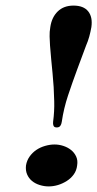

<svg xmlns="http://www.w3.org/2000/svg" viewBox="-20 -657 348 687"><path d="M243 -637Q279 -637 295.5 -616.5Q312 -596 307 -560Q304 -543 299.5 -526.5Q295 -510 288 -494L256 -408Q239 -362 223.5 -315.5Q208 -269 201 -221Q200 -213 196 -207Q192 -201 183 -201Q174 -201 171.5 -207Q169 -213 170 -221Q175 -259 174 -295Q173 -346 168 -395Q163 -444 159 -494Q158 -510 157.5 -526.5Q157 -543 160 -560Q165 -595 186.5 -616Q208 -637 243 -637ZM175 -140Q191 -140 206.5 -135Q222 -130 234 -120.5Q246 -111 252.5 -97Q259 -83 256 -65Q254 -47 244 -33Q234 -19 219 -9.5Q204 0 187.5 5Q171 10 154 10Q138 10 122 5Q106 0 94.5 -9.5Q83 -19 77 -33Q71 -47 73 -65Q76 -83 86 -97Q96 -111 110 -120.5Q124 -130 141.5 -135Q159 -140 175 -140Z"/></svg>

Font: Gamine
Style: Bold Italic
Weight: 700
Designer: Tapiwanashe Sebastian Garikayi
Version: Version 1.000